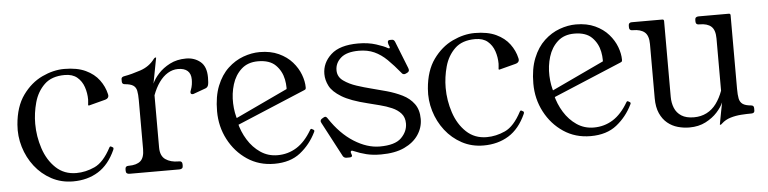

<svg xmlns="http://www.w3.org/2000/svg" viewBox="-37 -621 3150 788"><g transform="rotate(-5 1538.5 -227.0)"><path d="M238 11Q189 11 149 -10.5Q109 -32 81 -68Q53 -104 39.5 -149Q26 -194 30 -241Q36 -315 69.5 -361.5Q103 -408 149.5 -430Q196 -452 241 -452Q294 -452 329 -435.5Q364 -419 384 -392Q404 -365 411 -334Q416 -316 396 -311L331 -294Q329 -293 327.5 -294Q326 -295 326 -296Q326 -298 327 -305Q328 -312 328 -318Q328 -345 319.5 -370Q311 -395 292 -411Q273 -427 241 -427Q187 -427 157 -398Q127 -369 115 -325.5Q103 -282 103 -238Q103 -186 119.5 -136Q136 -86 170 -54Q204 -22 254 -22Q292 -22 329.5 -39Q367 -56 398 -115Q401 -120 405 -118L412 -114Q416 -112 413 -104Q386 -44 341.5 -16.5Q297 11 238 11Z M471 0Q456 0 456 -13V-20Q456 -33 469 -33H471Q503 -33 519 -47Q535 -61 535 -96V-297Q535 -322 532 -336.5Q529 -351 518 -358.5Q507 -366 483 -368Q472 -369 472 -380V-390Q472 -399 485 -401Q514 -406 551.5 -418.5Q589 -431 611 -461Q615 -466 618 -466H619Q621 -466 621 -465L601 -360Q609 -379 628 -400Q647 -421 676 -436Q705 -451 743 -451Q777 -451 801.5 -431Q826 -411 826 -366Q826 -342 823 -333.5Q820 -325 812 -322L765 -305Q763 -304 761 -303.5Q759 -303 757 -303Q749 -303 749 -311Q749 -313 749.5 -315Q750 -317 751 -319Q756 -332 757.5 -343Q759 -354 759 -363Q759 -387 745.5 -399Q732 -411 706 -411Q684 -411 664 -399Q644 -387 628 -364.5Q612 -342 601 -312V-97Q601 -62 622 -47.5Q643 -33 675 -33H678Q691 -33 691 -20V-13Q691 0 676 0Z M1240 -104Q1216 -55 1174.5 -22Q1133 11 1067 11Q1004 11 955.5 -21.5Q907 -54 879 -107.5Q851 -161 851 -224Q851 -285 868.5 -328.5Q886 -372 915 -399Q944 -426 978.5 -438.5Q1013 -451 1046 -451Q1091 -451 1124.5 -435.5Q1158 -420 1179.5 -395.5Q1201 -371 1211.5 -343Q1222 -315 1222 -290Q1222 -288 1221.5 -285.5Q1221 -283 1219 -281.5Q1217 -280 1214 -279L892 -144L881 -167L1166 -301L1140 -263Q1147 -295 1140 -330Q1133 -365 1108.5 -389.5Q1084 -414 1036 -414Q994 -414 967.5 -390Q941 -366 929.5 -328.5Q918 -291 919.5 -250.5Q921 -210 933 -177L931 -172Q940 -133 961 -99Q982 -65 1013 -44Q1044 -23 1083 -23Q1126 -23 1161.5 -45Q1197 -67 1225 -115Q1228 -120 1232 -118L1239 -114Q1244 -111 1240 -104Z M1639 -312Q1633 -309 1630 -309Q1623 -309 1619 -315Q1592 -348 1567.5 -372Q1543 -396 1515.5 -408.5Q1488 -421 1452 -421Q1402 -421 1378 -400Q1354 -379 1354 -349Q1354 -322 1377 -305.5Q1400 -289 1431 -279Q1462 -269 1486 -263Q1518 -255 1552 -245.5Q1586 -236 1615.5 -221.5Q1645 -207 1663 -182.5Q1681 -158 1681 -120Q1681 -85 1661 -55Q1641 -25 1602.5 -7Q1564 11 1506 11Q1472 11 1446 4.5Q1420 -2 1397 -12Q1390 -15 1389 -15Q1383 -15 1383 -9Q1383 -8 1383.5 -6Q1384 -4 1385 -2Q1387 4 1387 5Q1387 12 1376 12H1364Q1354 12 1349 4L1274 -138Q1271 -144 1271 -146Q1271 -153 1278 -157L1283 -160Q1288 -163 1291 -163Q1296 -163 1301 -155Q1344 -90 1398 -56Q1452 -22 1504 -22Q1567 -22 1593 -48Q1619 -74 1619 -107Q1619 -132 1605 -148Q1591 -164 1568 -174Q1545 -184 1519 -190.5Q1493 -197 1470 -203Q1400 -220 1364 -242Q1328 -264 1315.5 -288.5Q1303 -313 1303 -338Q1303 -384 1339.5 -417.5Q1376 -451 1452 -451Q1493 -451 1525.5 -440.5Q1558 -430 1571 -422Q1575 -420 1577 -420Q1580 -420 1580 -423Q1580 -425 1579 -428Q1578 -431 1576 -435Q1575 -439 1574.5 -441.5Q1574 -444 1574 -445Q1574 -454 1583 -454H1592Q1600 -454 1604 -444L1648 -333Q1649 -330 1649.5 -328Q1650 -326 1650 -324Q1650 -318 1643 -314Z M1929 11Q1880 11 1840 -10.5Q1800 -32 1772 -68Q1744 -104 1730.5 -149Q1717 -194 1721 -241Q1727 -315 1760.5 -361.5Q1794 -408 1840.5 -430Q1887 -452 1932 -452Q1985 -452 2020 -435.5Q2055 -419 2075 -392Q2095 -365 2102 -334Q2107 -316 2087 -311L2022 -294Q2020 -293 2018.5 -294Q2017 -295 2017 -296Q2017 -298 2018 -305Q2019 -312 2019 -318Q2019 -345 2010.5 -370Q2002 -395 1983 -411Q1964 -427 1932 -427Q1878 -427 1848 -398Q1818 -369 1806 -325.5Q1794 -282 1794 -238Q1794 -186 1810.5 -136Q1827 -86 1861 -54Q1895 -22 1945 -22Q1983 -22 2020.5 -39Q2058 -56 2089 -115Q2092 -120 2096 -118L2103 -114Q2107 -112 2104 -104Q2077 -44 2032.5 -16.5Q1988 11 1929 11Z M2543 -104Q2519 -55 2477.5 -22Q2436 11 2370 11Q2307 11 2258.5 -21.5Q2210 -54 2182 -107.5Q2154 -161 2154 -224Q2154 -285 2171.5 -328.5Q2189 -372 2218 -399Q2247 -426 2281.5 -438.5Q2316 -451 2349 -451Q2394 -451 2427.5 -435.5Q2461 -420 2482.5 -395.5Q2504 -371 2514.5 -343Q2525 -315 2525 -290Q2525 -288 2524.5 -285.5Q2524 -283 2522 -281.5Q2520 -280 2517 -279L2195 -144L2184 -167L2469 -301L2443 -263Q2450 -295 2443 -330Q2436 -365 2411.5 -389.5Q2387 -414 2339 -414Q2297 -414 2270.5 -390Q2244 -366 2232.5 -328.5Q2221 -291 2222.5 -250.5Q2224 -210 2236 -177L2234 -172Q2243 -133 2264 -99Q2285 -65 2316 -44Q2347 -23 2386 -23Q2429 -23 2464.5 -45Q2500 -67 2528 -115Q2531 -120 2535 -118L2542 -114Q2547 -111 2543 -104Z M2777 11Q2753 11 2729.5 4.5Q2706 -2 2687 -17.5Q2668 -33 2656.5 -58.5Q2645 -84 2645 -121V-344Q2645 -379 2628.5 -393Q2612 -407 2580 -407H2578Q2565 -407 2565 -420V-427Q2565 -440 2578 -440H2704Q2711 -440 2711 -433V-121Q2711 -96 2719.5 -75Q2728 -54 2747.5 -41.5Q2767 -29 2799 -29Q2828 -29 2851.5 -41Q2875 -53 2891.5 -75.5Q2908 -98 2919 -128V-343Q2919 -378 2903 -392.5Q2887 -407 2855 -407H2852Q2839 -407 2839 -420V-427Q2839 -440 2854 -440H2978Q2985 -440 2985 -433V-130Q2985 -105 2988 -90Q2991 -75 3002 -67Q3013 -59 3037 -57Q3048 -56 3048 -45V-35Q3048 -24 3035 -24Q3016 -24 2993 -22.5Q2970 -21 2948.5 -14.5Q2927 -8 2912 6Q2907 11 2905 11H2904Q2902 11 2902 10Q2902 9 2905 -7Q2908 -23 2912 -44Q2916 -65 2919 -80Q2911 -61 2892 -40Q2873 -19 2844 -4Q2815 11 2777 11Z"/></g></svg>

Font: Young Serif Light
Style: Regular
Weight: 300
Designer: Bastien Sozeau
Foundry: NBR — Bastien Sozeau
Version: Version 5.001